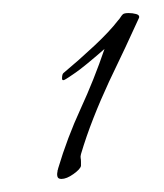

<svg xmlns="http://www.w3.org/2000/svg" viewBox="-20 -552 251 294"><path d="M74 -278Q69 -278 68 -281.5Q67 -285 68 -289Q68 -291 68.5 -292Q69 -293 69 -294Q83 -341 103.5 -385.5Q124 -430 140 -477Q109 -450 96 -441Q83 -432 81 -431Q75 -427 75 -432Q75 -438 77 -440Q101 -460 124.5 -482Q148 -504 161 -521Q163 -523 164.5 -525.5Q166 -528 168 -530Q170 -532 177 -532Q183 -532 188.5 -530.5Q194 -529 193 -525Q184 -505 172 -479.5Q160 -454 147 -427Q134 -399 123 -371Q112 -343 104 -316Q103 -312 103.5 -310Q104 -308 104 -304V-298Q103 -293 92.5 -285.5Q82 -278 74 -278Z"/></svg>

Font: Grey Qo
Style: Regular
Weight: 400
Designer: Robert E. Leuschke
Foundry: Robert E. Leuschke
Version: Version 2.010